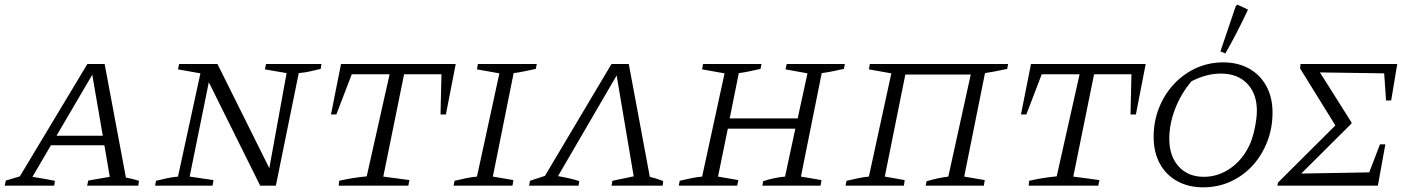

<svg xmlns="http://www.w3.org/2000/svg" viewBox="-51 -795 6057 822"><path d="M488 -35Q503 -32 517.5 -28.5Q532 -25 544 -21L541 0H322L327 -22L419 -38L396 -173H167L88 -38Q112 -34 135.5 -30Q159 -26 184 -21L181 0H-31L-26 -22L34 -40L323 -521H397ZM191 -214H389L344 -475Z M1088 -521H1325L1322 -500Q1299 -495 1279 -490Q1259 -485 1228 -482L1130 0H1063L843 -443L761 -39L863 -24L859 0H613L617 -21Q641 -27 664.5 -32Q688 -37 711 -39L807 -481L711 -498L716 -521H880L1102 -75L1176 -482L1083 -498Z M1900 -521 1858 -305H1835L1839 -477H1679L1590 -39L1702 -24L1697 0H1399L1401 -21Q1431 -28 1459.5 -32.5Q1488 -37 1519 -40L1617 -477H1455L1389 -305H1366L1409 -521Z M1891 0 1895 -21Q1921 -27 1944.5 -32Q1968 -37 1991 -39L2087 -481L1991 -498L1995 -521H2247L2243 -500Q2214 -494 2193 -489.5Q2172 -485 2148 -482L2059 -39L2147 -24L2143 0Z M2641 -521 2731 -38Q2760 -31 2788 -20L2786 0H2567L2571 -21L2662 -40L2589 -472L2338 -41Q2386 -33 2429 -20L2426 0H2214L2218 -21L2282 -42L2567 -521Z M2855 0 2859 -21Q2885 -27 2908.5 -32Q2932 -37 2955 -39L3051 -481L2955 -498L2959 -521H3209L3205 -500Q3173 -493 3154 -489Q3135 -485 3112 -482L3073 -288H3364L3406 -481L3312 -498L3317 -521H3566L3562 -500Q3533 -494 3512 -489.5Q3491 -485 3467 -482L3378 -39L3466 -24L3462 0H3213L3216 -19Q3239 -27 3263 -32Q3287 -37 3310 -39L3354 -244H3065L3023 -39L3110 -24L3105 0Z M3825 -476 3737 -39 3822 -24 3819 0H3569L3573 -21Q3600 -27 3623 -32Q3646 -37 3669 -39L3765 -481L3669 -498L3673 -521H4265L4261 -500Q4227 -493 4207 -489Q4187 -485 4166 -482L4077 -39L4165 -24L4161 0H3912L3916 -19Q3939 -26 3962 -31Q3985 -36 4009 -39L4105 -476Z M4854 -521 4812 -305H4789L4793 -477H4633L4544 -39L4656 -24L4651 0H4353L4355 -21Q4385 -28 4413.5 -32.5Q4442 -37 4473 -40L4571 -477H4409L4343 -305H4320L4363 -521Z M5100 7Q5037 7 4989 -19.5Q4941 -46 4914.5 -94.5Q4888 -143 4888 -209Q4888 -275 4911 -333Q4934 -391 4975 -435Q5016 -479 5070 -503.5Q5124 -528 5186 -528Q5249 -528 5296.5 -501.5Q5344 -475 5370.5 -426.5Q5397 -378 5397 -313Q5397 -246 5374 -187.5Q5351 -129 5311 -85.5Q5271 -42 5217 -17.5Q5163 7 5100 7ZM5103 -38Q5166 -38 5219.5 -76.5Q5273 -115 5302 -182Q5314 -211 5322 -251.5Q5330 -292 5330 -321Q5330 -394 5288.5 -437Q5247 -480 5176 -480Q5114 -480 5050 -447Q5005 -394 4980 -329Q4955 -264 4955 -201Q4955 -127 4995 -82.5Q5035 -38 5103 -38ZM5195 -566 5174 -575 5240 -770 5247 -775 5292 -754Q5272 -711 5248 -664Q5224 -617 5195 -566Z M5418 0 5420 -13 5666 -258 5515 -502 5517 -521H5931L5905 -365H5883L5875 -481L5600 -485L5735 -271V-266L5520 -52L5811 -57L5857 -177H5880L5848 0Z"/></svg>

Font: Piazzolla SC Light
Style: Italic
Weight: 300
Italic angle: -11.3°
Designer: Juan Pablo del Peral
Foundry: Huerta Tipografica
Version: Version 1.330